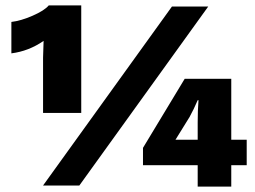

<svg xmlns="http://www.w3.org/2000/svg" viewBox="-20 -685 943 709"><path d="M160 -665H280V-268H139V-472Q139 -486 141 -534Q86 -496 22 -488V-604Q57 -608 100.5 -627Q144 -646 160 -665ZM139 0 615 -661H749L273 0ZM891 -169V-75H834V4H710V-75H508V-139L662 -394H834V-169ZM628 -169H710V-233Q710 -278 713 -315H710Q696 -282 680 -253Z"/></svg>

Font: Elaine Sans ExtraBold
Style: Regular
Weight: 800
Designer: Wei Huang
Foundry: Wei Huang
Version: Version 2.001;December 24, 2019;FontCreator 12.0.0.2547 64-b